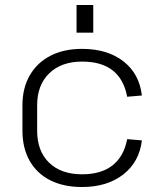

<svg xmlns="http://www.w3.org/2000/svg" viewBox="-20 -743 641 770"><path d="M309 7Q235 7 181.5 -20Q128 -47 99 -98Q70 -149 70 -219V-321Q70 -390 99.5 -441Q129 -492 182.5 -519.5Q236 -547 309 -547Q411 -547 475 -497Q539 -447 549 -360L490 -355Q477 -425 432 -460.5Q387 -496 309 -496Q226 -496 177.5 -449Q129 -402 129 -321V-219Q129 -137 177 -90.5Q225 -44 309 -44Q386 -44 431.5 -80Q477 -116 490 -185L549 -180Q539 -94 474.5 -43.5Q410 7 309 7ZM354 -723V-612H287V-723Z"/></svg>

Font: Pathway Extreme 28pt ExtraLight
Style: Regular
Weight: 250
Designer: Eduardo Rodriguez Tunni
Foundry: Eduardo Rodriguez Tunni
Version: Version 1.001;gftools[0.9.26]